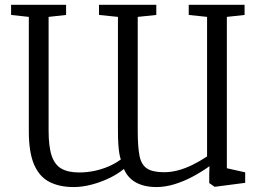

<svg xmlns="http://www.w3.org/2000/svg" viewBox="-20 -763 1076 796"><path d="M994 -743V-701L920.5 -693V-65.5L996.5 -48.5V-5L870 11.5L847.5 -4V-46L848.5 -74Q816.5 -51 779.2 -31Q742 -11 703.2 0.8Q664.5 12.5 629 12.5Q595 12.5 568.8 4.2Q542.5 -4 523.8 -20.2Q505 -36.5 493.5 -62.5Q469 -42 434 -25Q399 -8 360.2 2.2Q321.5 12.5 285.5 12.5Q226 12.5 184.2 -9.2Q142.5 -31 121 -81.5Q99.5 -132 99.5 -219V-693L26 -701V-743H254V-701L181.5 -693V-222Q181.5 -155.5 194.2 -117.5Q207 -79.5 234.8 -63.8Q262.5 -48 308 -48Q339 -48 369.8 -54.2Q400.5 -60.5 429 -72.5Q457.5 -84.5 481 -102Q477.5 -110.5 474.8 -126.5Q472 -142.5 470.5 -166Q469 -189.5 469 -221V-693L390.5 -701V-743H628V-701L551 -693V-220Q551 -155.5 558.2 -118Q565.5 -80.5 589 -64.8Q612.5 -49 660.5 -49Q688.5 -49 718 -56.8Q747.5 -64.5 778 -79.5Q808.5 -94.5 838.5 -114.5V-693L762.5 -701V-743Z"/></svg>

Font: Merriweather 24pt Light
Style: Regular
Weight: 300
Designer: Eben Sorkin
Foundry: Eben Sorkin
Version: Version 2.100